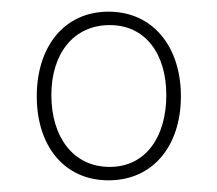

<svg xmlns="http://www.w3.org/2000/svg" viewBox="-20 -744 372 329"><path d="M166 -435C242 -435 290 -494 290 -579C290 -664 242 -724 166 -724C90 -724 43 -664 43 -579C43 -494 90 -435 166 -435ZM168 -458C105 -458 68 -510 68 -581C68 -652 106 -701 168 -701C229 -701 265 -652 265 -581C265 -510 230 -458 168 -458Z"/></svg>

Font: Noto Serif Hebrew Condensed Thin
Style: Regular
Weight: 100
Width: 3
Designer: Monotype Design Team
Foundry: Monotype Imaging Inc.
Version: Version 2.004